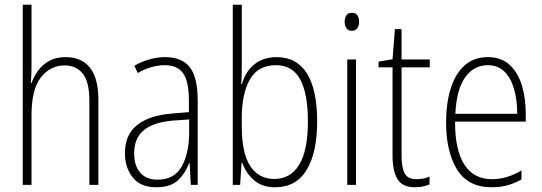

<svg xmlns="http://www.w3.org/2000/svg" viewBox="-20 -780 2287 810"><path d="M113 -503Q113 -462 110 -430H113Q123 -458 141 -482.5Q159 -507 187.5 -523Q216 -539 257 -539Q324 -539 359.5 -494.5Q395 -450 395 -360V0H357V-354Q357 -435 329 -469.5Q301 -504 253 -504Q192 -504 152.5 -453.5Q113 -403 113 -295V0H76V-760H113Z M677 -539Q748 -539 781 -496Q814 -453 814 -357V0H785L780 -92H778Q763 -51 732 -20.5Q701 10 639 10Q572 10 539.5 -32Q507 -74 507 -133Q507 -212 558.5 -252.5Q610 -293 704 -301L777 -307V-353Q777 -437 752.5 -471Q728 -505 675 -505Q649 -505 621 -497.5Q593 -490 561 -472L547 -503Q577 -520 610 -529.5Q643 -539 677 -539ZM707 -271Q627 -264 586.5 -230.5Q546 -197 546 -133Q546 -80 572 -51Q598 -22 645 -22Q714 -22 745.5 -76Q777 -130 778 -218V-276Z M1000 -506Q1000 -463 998 -425H1001Q1014 -476 1052 -507.5Q1090 -539 1147 -539Q1232 -539 1275 -470Q1318 -401 1318 -268Q1318 -136 1273.5 -63Q1229 10 1141 10Q1087 10 1053 -18.5Q1019 -47 1002 -93H999L993 0H962V-760H1000ZM1144 -505Q1068 -505 1034 -444.5Q1000 -384 1000 -283V-247Q1000 -133 1036 -79Q1072 -25 1137 -25Q1206 -25 1242.5 -85.5Q1279 -146 1279 -268Q1279 -385 1246.5 -445Q1214 -505 1144 -505Z M1465 -726Q1481 -726 1488 -715Q1495 -704 1495 -689Q1495 -671 1487 -660.5Q1479 -650 1464 -650Q1449 -650 1441.5 -661Q1434 -672 1434 -688Q1434 -704 1441 -715Q1448 -726 1465 -726ZM1482 -529V0H1445V-529Z M1737 -24Q1753 -24 1767.5 -27Q1782 -30 1792 -35V-2Q1780 3 1765 6.5Q1750 10 1731 10Q1678 10 1657 -24Q1636 -58 1636 -124V-496H1577V-520L1636 -530L1646 -657H1674V-529H1793V-496H1674V-124Q1674 -74 1687 -49Q1700 -24 1737 -24Z M2038 -539Q2095 -539 2130.5 -506Q2166 -473 2182 -418.5Q2198 -364 2198 -300V-267H1900Q1899 -149 1938.5 -86.5Q1978 -24 2056 -24Q2118 -24 2180 -61V-23Q2152 -7 2121.5 1.5Q2091 10 2054 10Q1955 10 1908.5 -64.5Q1862 -139 1862 -263Q1862 -345 1881.5 -407Q1901 -469 1940 -504Q1979 -539 2038 -539ZM2038 -505Q1979 -505 1942.5 -454Q1906 -403 1901 -300H2162Q2162 -357 2149 -403.5Q2136 -450 2108.5 -477.5Q2081 -505 2038 -505Z"/></svg>

Font: Noto Sans Khmer UI Condensed ExtraLight
Style: Regular
Weight: 200
Width: 3
Designer: Danh Hong and the Monotype Design Team
Foundry: Monotype Imaging Inc.
Version: Version 2.002; ttfautohint (v1.8.4.7-5d5b)